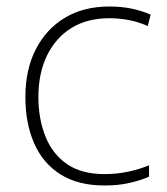

<svg xmlns="http://www.w3.org/2000/svg" viewBox="-20 -560 514 590"><path d="M302 10Q220 10 166 -24Q112 -58 85 -119.5Q58 -181 58 -262Q58 -346 90 -408.5Q122 -471 179.5 -505.5Q237 -540 316 -540Q353 -540 384.5 -533.5Q416 -527 443 -515L434 -480Q405 -493 375 -498.5Q345 -504 316 -504Q248 -504 199.5 -474Q151 -444 124.5 -389.5Q98 -335 98 -262Q98 -195 119.5 -141Q141 -87 185.5 -56Q230 -25 301 -25Q339 -25 374 -32.5Q409 -40 438 -52V-17Q413 -6 378.5 2Q344 10 302 10Z"/></svg>

Font: Noto Sans Hebrew ExtraLight
Style: Regular
Weight: 250
Designer: Monotype Design Team
Foundry: Monotype Imaging Inc.
Version: Version 2.003